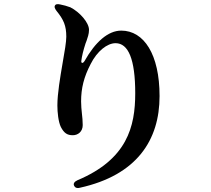

<svg xmlns="http://www.w3.org/2000/svg" viewBox="-20 -845 1040 947"><path d="M251 -818C247 -811 250 -803 259 -791C294 -748 307 -718 307 -664C307 -639 299 -591 289 -535C277 -465 263 -383 263 -325C263 -290 268 -244 280 -219C296 -188 312 -178 339 -178C365 -178 388 -196 388 -228C388 -249 386 -267 384 -285C382 -304 380 -323 380 -345C380 -410 394 -466 427 -529C459 -593 509 -632 550 -632C613 -632 647 -553 647 -385C647 -220 607 -59 362 44C347 51 341 60 345 70C349 80 359 85 374 81C655 19 767 -154 767 -371C767 -577 690 -694 578 -694C513 -694 450 -638 397 -544C389 -531 380 -532 381 -544C384 -569 391 -597 402 -631L407 -644C412 -660 419 -676 419 -698C419 -733 374 -785 327 -809C311 -815 293 -820 277 -823C263 -826 255 -825 251 -818Z"/></svg>

Font: 寒蝉锦书宋Pro Soft
Style: Regular
Weight: 700
Designer: 寒蝉锦书宋{Warren} 思源宋体{Ryoko NISHIZUKA 西塚涼子 (kana & ideographs); Frank Grießhammer (Latin, Greek & Cyrillic); Wenlong ZHANG 
Foundry: Adobe & ChillType
Version: Version 2.000;Glyphs 3.1.1 (3135)